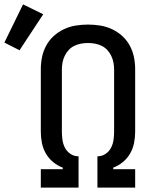

<svg xmlns="http://www.w3.org/2000/svg" viewBox="-101 -855 721 875"><path d="M85 0V-84H185V-91Q161 -100 141 -116.5Q121 -133 108 -155.5Q95 -178 90 -203.5Q85 -229 85 -255V-539Q85 -567 90.5 -594.5Q96 -622 109.5 -647Q123 -672 144 -691Q165 -710 190.5 -722Q216 -734 244 -738.5Q272 -743 300 -743Q328 -743 356 -738.5Q384 -734 409.5 -722Q435 -710 456 -691Q477 -672 490.5 -647Q504 -622 509.5 -594.5Q515 -567 515 -539V-255Q515 -229 510 -203.5Q505 -178 492 -155.5Q479 -133 459 -116.5Q439 -100 415 -91V-84H515V0H343V-143H349Q367 -144 382.5 -155.5Q398 -167 406 -183.5Q414 -200 416.5 -218.5Q419 -237 419 -255V-539Q419 -555 416 -570.5Q413 -586 406 -600.5Q399 -615 388 -627Q377 -639 362.5 -646Q348 -653 332 -656Q316 -659 300 -659Q284 -659 268 -656Q252 -653 237.5 -646Q223 -639 212 -627Q201 -615 194 -600.5Q187 -586 184 -570.5Q181 -555 181 -539V-255Q181 -237 183.5 -218.5Q186 -200 194 -183.5Q202 -167 217.5 -155.5Q233 -144 251 -143H257V0ZM-12 -626 -81 -661 4 -835 96 -790Z"/></svg>

Font: Iosevka Curly Medium Extended
Style: Regular
Weight: 500
Width: 7
Monospace: yes
Designer: Belleve Invis
Foundry: Belleve Invis
Version: Version 11.1.0; ttfautohint (v1.8.3)